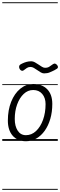

<svg xmlns="http://www.w3.org/2000/svg" viewBox="-25 -1246 532 1698"><path d="M204.5 3Q130 3 87.2 -45.8Q44.5 -94.5 44.5 -179.5Q44.5 -273 73.8 -346Q103 -419 153.8 -461Q204.5 -503 268.5 -503Q347.5 -503 392.5 -456.8Q437.5 -410.5 437.5 -327Q437.5 -255.5 420 -195.2Q402.5 -135 371 -90.5Q339.5 -46 297 -21.5Q254.5 3 204.5 3ZM204.5 -50.5Q254.5 -50.5 293.8 -87.2Q333 -124 355.5 -186.2Q378 -248.5 378 -325.5Q378 -380.5 348.5 -415.2Q319 -450 268.5 -450Q221.5 -450 184.8 -415.5Q148 -381 126.8 -323Q105.5 -265 105.5 -194Q105.5 -130.5 131.5 -90.5Q157.5 -50.5 204.5 -50.5ZM204.5 3Q130 3 87.2 -45.8Q44.5 -94.5 44.5 -179.5Q44.5 -273 73.8 -346Q103 -419 153.8 -461Q204.5 -503 268.5 -503Q347.5 -503 392.5 -456.8Q437.5 -410.5 437.5 -327Q437.5 -255.5 420 -195.2Q402.5 -135 371 -90.5Q339.5 -46 297 -21.5Q254.5 3 204.5 3ZM204.5 -50.5Q254.5 -50.5 293.8 -87.2Q333 -124 355.5 -186.2Q378 -248.5 378 -325.5Q378 -380.5 348.5 -415.2Q319 -450 268.5 -450Q221.5 -450 184.8 -415.5Q148 -381 126.8 -323Q105.5 -265 105.5 -194Q105.5 -130.5 131.5 -90.5Q157.5 -50.5 204.5 -50.5ZM364.5 -597Q351.5 -597 336.2 -605.5Q321 -614 305.2 -625.5Q289.5 -637 274.2 -645.5Q259 -654 245.5 -654Q226.5 -654 213.2 -645.2Q200 -636.5 184 -624Q177 -619 170 -620Q163 -621 157 -626.2Q151 -631.5 147.5 -639.2Q144 -647 144 -655Q144 -663.5 149.2 -670.2Q154.5 -677 173 -685Q190.5 -693.5 209.8 -698.8Q229 -704 252.5 -704Q267 -704 283.2 -695.2Q299.5 -686.5 315.5 -675.2Q331.5 -664 346.2 -655.2Q361 -646.5 373 -646.5Q398 -646.5 412 -656.8Q426 -667 445 -679.5Q455.5 -686.5 465.2 -682.2Q475 -678 481.2 -669.2Q487.5 -660.5 487.5 -653.5Q487.5 -644.5 480 -639Q472.5 -633.5 454.5 -624Q436 -615 415 -606Q394 -597 364.5 -597ZM-5 424.5H486V432.5H-5ZM-5 -16H486V0H-5ZM-5 -501.5H486V-493.5H-5ZM-5 -1226H486V-1218H-5Z"/></svg>

Font: Edu AU VIC WA NT Guides
Style: Regular
Weight: 400
Designer: Tina and Corey Anderson, Eben Sorkin, Mirko Velimirovic
Foundry: Google for Education
Version: Version 1.001